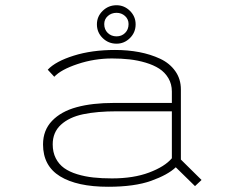

<svg xmlns="http://www.w3.org/2000/svg" viewBox="-20 -703 890 734"><path d="M425.5 -536Q394.5 -536 372.5 -557.5Q350.5 -579 350.5 -610Q350.5 -640 372.5 -661.5Q394.5 -683 425.5 -683Q455 -683 476.8 -661.5Q498.5 -640 498.5 -610Q498.5 -579 476.8 -557.5Q455 -536 425.5 -536ZM425.5 -564Q445 -564 458.2 -577Q471.5 -590 471.5 -611Q471.5 -629.5 458 -641.8Q444.5 -654 425.5 -654Q406 -654 392.2 -641.8Q378.5 -629.5 378.5 -611Q378.5 -590 392 -577Q405.5 -564 425.5 -564ZM419.5 -512Q468.5 -512 512 -503.8Q555.5 -495.5 592 -478.5Q628.5 -461.5 650 -431.2Q671.5 -401 671.5 -361V-93L750.5 -15L725.5 8.5L652 -63.5Q621.5 -34.5 558 -11.8Q494.5 11 393.5 11Q274.5 11 209.5 -29Q144.5 -69 144.5 -151Q144.5 -205 179 -241Q213.5 -277 273 -293.2Q332.5 -309.5 415.5 -309.5H637V-353Q637 -381.5 623.8 -404Q610.5 -426.5 588.8 -440.5Q567 -454.5 536.8 -463.5Q506.5 -472.5 475.2 -476Q444 -479.5 408.5 -479.5Q340.5 -479.5 276.8 -458.2Q213 -437 187.5 -409.5L162.5 -436.5Q192.5 -468.5 261.8 -490.2Q331 -512 419.5 -512ZM408 -21Q490.5 -21 550.2 -43.5Q610 -66 637 -98V-277.5H428.5Q350.5 -277.5 297.5 -266.2Q244.5 -255 213 -226.2Q181.5 -197.5 181.5 -151Q181.5 -121 193.2 -98Q205 -75 225.2 -60.5Q245.5 -46 275 -37Q304.5 -28 336.8 -24.5Q369 -21 408 -21Z"/></svg>

Font: League Mono Wide Thin
Style: Regular
Weight: 100
Width: 8
Designer: Tyler Finck
Foundry: The League of Moveable Type / Tyler Finck
Version: Version 2.210